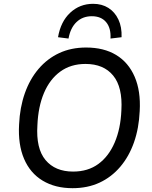

<svg xmlns="http://www.w3.org/2000/svg" viewBox="-20 -977 798 1006"><path d="M360 9Q269 9 203.5 -30.5Q138 -70 106 -145Q74 -220 80 -325Q84 -414 110 -488Q136 -562 182 -616Q228 -670 290.5 -699Q353 -728 431 -728Q524 -728 588.5 -689Q653 -650 685.5 -575Q718 -500 712 -395Q708 -305 682 -231Q656 -157 610 -103Q564 -49 501.5 -20Q439 9 360 9ZM363 -78Q441 -78 495.5 -118Q550 -158 581 -230.5Q612 -303 616 -399Q623 -520 573 -581Q523 -642 428 -642Q351 -642 296 -602Q241 -562 210.5 -490Q180 -418 176 -321Q168 -199 218.5 -138.5Q269 -78 363 -78ZM339 -775 284 -782Q298 -864 348 -910.5Q398 -957 468 -957Q514 -957 548 -935.5Q582 -914 600.5 -874.5Q619 -835 617 -782L559 -775Q562 -830 536 -861Q510 -892 461 -892Q413 -892 381 -861.5Q349 -831 339 -775Z"/></svg>

Font: Nunitoga
Style: Medium Italic
Weight: 500
Italic angle: -9°
Designer: Vernon Adams
Foundry: Vernon Adams
Version: Version 1.0